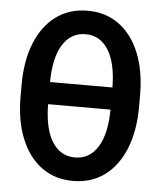

<svg xmlns="http://www.w3.org/2000/svg" viewBox="-53 -785 707 844"><g transform="rotate(5 300.0 -363.5)"><path d="M299.8 11.7Q219.7 11.7 161.1 -31.2Q102.5 -74.2 70.6 -153.1Q38.6 -231.9 38.6 -339.4V-388.2Q38.6 -496.1 70.6 -574.7Q102.5 -653.3 161.1 -696.3Q219.7 -739.3 299.8 -739.3Q380.4 -739.3 439 -696.3Q497.6 -653.3 529.5 -574.7Q561.5 -496.1 561.5 -388.2V-339.4Q561.5 -231.9 529.5 -153.1Q497.6 -74.2 439 -31.2Q380.4 11.7 299.8 11.7ZM299.8 -91.8Q364.7 -91.8 401.1 -150.6Q437.5 -209.5 437.5 -321.3V-406.2Q437.5 -518.1 401.1 -576.9Q364.7 -635.7 299.8 -635.7Q234.9 -635.7 198.5 -576.9Q162.1 -518.1 162.1 -406.2V-321.3Q162.1 -209.5 198.5 -150.6Q234.9 -91.8 299.8 -91.8ZM136.7 -314.9V-412.6H463.9V-314.9Z"/></g></svg>

Font: Inter 28pt SemiBold
Style: Regular
Weight: 600
Designer: Rasmus Andersson
Foundry: rsms
Version: Version 4.001;git-66647c0bb